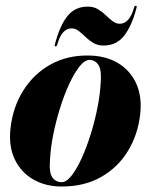

<svg xmlns="http://www.w3.org/2000/svg" viewBox="-20 -654 536 683"><path d="M294.5 -456.5Q355.5 -456 399.5 -429.8Q443.5 -403.5 464.8 -356.5Q486 -309.5 478.5 -246Q470.5 -175.5 435.5 -117.5Q400.5 -59.5 340.8 -25Q281 9.5 199.5 9.5Q142 9.5 98.2 -15.8Q54.5 -41 32.2 -87.8Q10 -134.5 17.5 -198.5Q26 -273.5 62.8 -332Q99.5 -390.5 158.8 -424Q218 -457.5 294.5 -456.5ZM199.5 -6Q216.5 -6 235 -29.8Q253.5 -53.5 271 -92.2Q288.5 -131 303 -177.8Q317.5 -224.5 326.8 -271.5Q336 -318.5 338 -357Q342 -404 330.8 -422Q319.5 -440 299.5 -441Q282 -441.5 263.2 -418Q244.5 -394.5 226.5 -355.8Q208.5 -317 193.8 -270Q179 -223 169.5 -175.5Q160 -128 158 -88Q154 -40 166.2 -23Q178.5 -6 199.5 -6ZM348.5 -492Q327.5 -492 312 -501.2Q296.5 -510.5 284.2 -522.5Q272 -534.5 260.2 -543.8Q248.5 -553 234.5 -553Q199.5 -553 183.5 -495Q182 -489 177.5 -489Q173.5 -489 175 -495Q192 -561.5 219.2 -596Q246.5 -630.5 292 -630.5Q313 -630.5 328.5 -621.2Q344 -612 356.2 -600Q368.5 -588 380.5 -578.8Q392.5 -569.5 406 -569.5Q441 -569.5 457 -627.5Q458.5 -633.5 463 -633.5Q467.5 -633.5 466 -627.5Q449 -561.5 421.5 -526.8Q394 -492 348.5 -492Z"/></svg>

Font: Fraunces 144pt S000
Style: Bold Italic
Weight: 700
Italic angle: -16°
Version: Version 1.000; ttfautohint (v1.8.3)